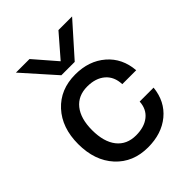

<svg xmlns="http://www.w3.org/2000/svg" viewBox="-210 -849 976 976"><g transform="rotate(-45 278.0 -361.0)"><path d="M324.2 -560.1H228L74.2 -732.9H171.9L275.9 -612.8L379.9 -732.9H478ZM41 -252Q41 -369.6 106.9 -441.4Q172.9 -513.2 280.8 -513.2Q378.9 -513.2 443.4 -457.5Q507.8 -401.9 515.1 -309.1H415Q413.1 -364.7 377 -395.8Q340.8 -426.8 280.8 -426.8Q214.4 -426.8 177.7 -380.9Q141.1 -335 141.1 -252Q141.1 -168 177.7 -121.6Q214.4 -75.2 280.8 -75.2Q340.3 -75.2 376.2 -103.8Q412.1 -132.3 415 -184.1H515.1Q505.9 -93.8 442.4 -41.3Q378.9 11.2 280.8 11.2Q172.9 11.2 106.9 -61Q41 -133.3 41 -252Z"/></g></svg>

Font: Overused Grotesk Medium
Style: Regular
Weight: 500
Version: Version 0.002